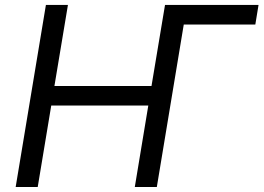

<svg xmlns="http://www.w3.org/2000/svg" viewBox="-20 -747 1053 767"><path d="M1012.8 -727.3 1000 -649.1H714.1L606.5 0H518.5L572.4 -325.3H184.7L130.7 0H42.6L163.4 -727.3H251.4L197.4 -403.4H585.2L639.2 -727.3Z"/></svg>

Font: Karasuma Gothic
Style: Italic
Weight: 400
Italic angle: -9.39999°
Designer: Rasmus Andersson / Ryoko Nishizuka
Foundry: Genbu
Version: Version 1.00